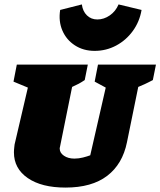

<svg xmlns="http://www.w3.org/2000/svg" viewBox="-20 -836 725 868"><path d="M276 12Q168 12 105.5 -31Q43 -74 43 -147Q43 -158 44.5 -170Q46 -182 46 -183L106 -440L41 -467L56 -544H377L363 -474Q348 -464 336 -457.5Q324 -451 306 -443L251 -171Q250 -167 250 -167Q250 -167 250 -164Q250 -145 269 -132Q288 -119 316 -119Q336 -119 355.5 -124Q375 -129 388 -134L458 -440L408 -467L423 -544H685L671 -474Q659 -468 651.5 -464Q644 -460 634 -455.5Q624 -451 605 -443L554 -193Q534 -94 464.5 -41Q395 12 276 12ZM408 -606Q357 -606 318.5 -631Q280 -656 262 -698Q244 -740 252 -791L350 -816Q354 -785 373 -766.5Q392 -748 420 -748Q450 -748 476.5 -766.5Q503 -785 516 -816L620 -791Q611 -738 580.5 -696Q550 -654 505 -630Q460 -606 408 -606Z"/></svg>

Font: Piazzolla SC Black
Style: Italic
Weight: 900
Italic angle: -11.3°
Designer: Juan Pablo del Peral
Foundry: Huerta Tipografica
Version: Version 1.330